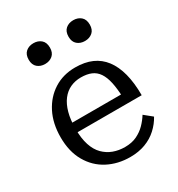

<svg xmlns="http://www.w3.org/2000/svg" viewBox="-184 -888 943 1018"><g transform="rotate(-30 288.0 -379.0)"><path d="M139 -263Q139 -205 152.5 -164Q166 -123 191 -98Q216 -73 248.5 -61Q281 -49 319 -49Q361 -49 392 -64Q423 -79 445.5 -102Q468 -125 484 -151L532 -112Q513 -77 482 -48.5Q451 -20 409.5 -4.5Q368 11 317 11Q241 11 180 -21Q119 -53 83.5 -115Q48 -177 48 -264Q48 -349 80.5 -412.5Q113 -476 169.5 -511.5Q226 -547 299 -547Q358 -547 401 -528Q444 -509 473 -471Q502 -433 517 -376Q532 -319 532 -243H118V-301H466L440 -279Q438 -336 429.5 -375.5Q421 -415 404.5 -439.5Q388 -464 362 -475Q336 -486 299 -486Q264 -486 234.5 -472.5Q205 -459 183.5 -431Q162 -403 150.5 -361Q139 -319 139 -263ZM237 -705Q237 -674 218.5 -658Q200 -642 172 -642Q144 -642 125.5 -658Q107 -674 107 -705Q107 -737 125.5 -753Q144 -769 172 -769Q200 -769 218.5 -753Q237 -737 237 -705ZM481 -705Q481 -674 462.5 -658Q444 -642 416 -642Q388 -642 369.5 -658Q351 -674 351 -705Q351 -737 369.5 -753Q388 -769 416 -769Q444 -769 462.5 -753Q481 -737 481 -705Z"/></g></svg>

Font: Roboto Serif
Style: Regular
Weight: 400
Designer: Greg Gazdowicz
Foundry: Commercial Type
Version: Version 1.008